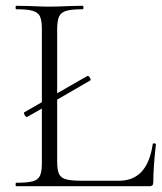

<svg xmlns="http://www.w3.org/2000/svg" viewBox="-20 -645 560 665"><path d="M520 -145Q511 -66 511 -15Q511 -7 508 -3.5Q505 0 496 0H36Q34 0 34 -6Q34 -12 36 -12Q75 -12 93.5 -17Q112 -22 118.5 -36.5Q125 -51 125 -81V-269L74 -240H73Q69 -240 65 -247.5Q61 -255 64 -256L125 -291V-544Q125 -574 118.5 -588Q112 -602 93.5 -607.5Q75 -613 36 -613Q34 -613 34 -619Q34 -625 36 -625L85 -624Q127 -622 151 -622Q178 -622 220 -624L267 -625Q269 -625 269 -619Q269 -613 267 -613Q228 -613 209.5 -607.5Q191 -602 184.5 -587.5Q178 -573 178 -543V-322L283 -382H284Q288 -382 292 -374.5Q296 -367 292 -366L178 -300V-85Q178 -56 184.5 -42.5Q191 -29 208.5 -24Q226 -19 264 -19H392Q491 -19 509 -146Q509 -149 514.5 -148.5Q520 -148 520 -145Z"/></svg>

Font: Cormorant Infant Light
Style: Regular
Weight: 300
Designer: Christian Thalmann (Catharsis Fonts)
Version: Version 3.000